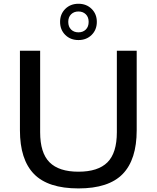

<svg xmlns="http://www.w3.org/2000/svg" viewBox="-20 -1016 852 1045"><path d="M407 9.5Q241.5 9.5 165 -69Q88.5 -147.5 88.5 -307V-740H198.5V-296.5Q198.5 -183.5 249.8 -132.5Q301 -81.5 407 -81.5Q513.5 -81.5 564.8 -132.5Q616 -183.5 616 -296.5V-740H724V-307Q724 -147.5 647.8 -69Q571.5 9.5 407 9.5ZM407 -798Q363.5 -798 335.2 -826Q307 -854 307 -897Q307 -939.5 335.2 -967.5Q363.5 -995.5 407 -995.5Q450.5 -995.5 478.8 -967.5Q507 -939.5 507 -897Q507 -854 478.8 -826Q450.5 -798 407 -798ZM407 -840Q431.5 -840 447 -855.2Q462.5 -870.5 462.5 -897Q462.5 -923 447 -938.2Q431.5 -953.5 407 -953.5Q382.5 -953.5 367 -938.2Q351.5 -923 351.5 -897Q351.5 -870.5 367 -855.2Q382.5 -840 407 -840Z"/></svg>

Font: Encode Sans Expanded Medium
Style: Regular
Weight: 500
Width: 7
Designer: Multiple Designers
Foundry: Impallari Type
Version: Version 3.000; ttfautohint (v1.8.3) -l 8 -r 50 -G 200 -x 14 